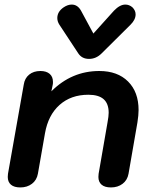

<svg xmlns="http://www.w3.org/2000/svg" viewBox="-20 -811 663 841"><path d="M14 -36Q14 -45 15 -50L84 -440Q88 -468 107.5 -484Q127 -500 157 -500Q183 -500 197.5 -487.5Q212 -475 212 -452Q212 -444 211 -440L205 -411Q294 -500 415 -500Q495 -500 541 -454Q587 -408 587 -329Q587 -307 582 -275L543 -50Q538 -22 517 -6Q496 10 466 10Q439 10 425 -2Q411 -14 411 -36Q411 -45 412 -50L451 -275Q456 -302 456 -317Q456 -357 434 -376.5Q412 -396 367 -396Q291 -396 241 -351.5Q191 -307 177 -227L146 -50Q141 -22 120 -6Q99 10 69 10Q42 10 28 -2Q14 -14 14 -36ZM323 -577 240 -703Q231 -717 231 -732Q231 -760 259 -779Q277 -791 294 -791Q320 -791 335 -764L389 -664L479 -764Q505 -791 529 -791Q546 -791 560 -779Q574 -765 574 -748Q574 -725 552 -703L425 -577Q401 -553 370 -553Q339 -553 323 -577Z"/></svg>

Font: Kodchasan
Style: Bold Italic
Weight: 700
Italic angle: -10°
Version: Version 1.000; ttfautohint (v1.6)